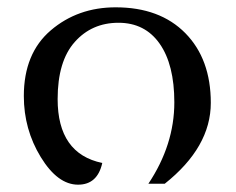

<svg xmlns="http://www.w3.org/2000/svg" viewBox="-20 -502 649 527"><path d="M194.3 4.9Q138.2 4.9 91.8 -71Q45.4 -147 45.4 -238.3Q45.4 -355.5 119.4 -418.7Q193.4 -481.9 297.4 -481.9Q418.9 -481.9 488.8 -410.9Q558.6 -339.8 558.6 -219.7Q558.6 -98.1 432.1 2.4H387.2Q458.5 -104.5 458.5 -221.2Q458.5 -324.7 418.2 -382.1Q377.9 -439.5 305.2 -439.5Q231.9 -439.5 185.1 -386.7Q138.2 -334 138.2 -230Q138.2 -80.1 260.7 -54.7Q247.6 4.9 194.3 4.9Z"/></svg>

Font: Almanac
Style: Regular
Weight: 400
Designer: Eden's Almanac
Version: Version 3.501;March 28, 2021;FontCreator 13.0.0.2683 64-bit